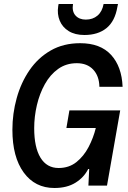

<svg xmlns="http://www.w3.org/2000/svg" viewBox="-20 -928 640 960"><path d="M252 12Q155 12 98.5 -65.5Q42 -143 42 -279Q42 -360 63.5 -437.5Q85 -515 127.5 -577Q170 -639 233.5 -675.5Q297 -712 381 -712Q482 -712 535.5 -653.5Q589 -595 593 -494H477Q476 -548 446 -580Q416 -612 364 -612Q311 -612 271 -583.5Q231 -555 204.5 -507.5Q178 -460 164.5 -402.5Q151 -345 151 -287Q151 -191 182.5 -139.5Q214 -88 273 -88Q325 -88 362 -117.5Q399 -147 423 -193Q447 -239 459 -288H312L327 -376H581L515 0H422L426 -83H421Q400 -41 357.5 -14.5Q315 12 252 12ZM402 -753Q355 -753 323.5 -772.5Q292 -792 278.5 -825Q265 -858 271 -897L273 -908H345Q339 -871 357.5 -850.5Q376 -830 409 -830Q444 -830 467.5 -850Q491 -870 498 -908H570L567 -894Q555 -822 512.5 -787.5Q470 -753 402 -753Z"/></svg>

Font: DM Mono Medium
Style: Italic
Weight: 500
Italic angle: -10°
Designer: Colophon Foundry
Foundry: Colophon Foundry
Version: Version 1.000; ttfautohint (v1.8.2.53-6de2)